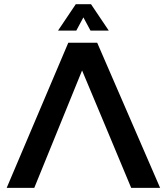

<svg xmlns="http://www.w3.org/2000/svg" viewBox="-20 -904 803 924"><path d="M484.9 -302.7 375 -564.9 145 0H12.2L308.6 -698.2H447.8L750.5 0H611.3ZM344.7 -883.8H418L503.4 -756.8H415.5L381.3 -820.3L347.2 -756.8H259.3Z"/></svg>

Font: Voltera
Style: Bold
Weight: 700
Designer: Bernd Montag
Version: Version 1.301